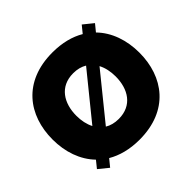

<svg xmlns="http://www.w3.org/2000/svg" viewBox="-169 -918 1129 1129"><g transform="rotate(-45 395.5 -353.0)"><path d="M395.5 9.8C638.2 9.8 756.8 -152.8 756.8 -353C756.8 -457.5 724.6 -551.3 659.7 -617.7L694.8 -660.6L633.8 -710L598.1 -666C544.4 -697.8 477.1 -715.8 395.5 -715.8C152.8 -715.8 34.2 -553.7 34.2 -353C34.2 -249 66.4 -155.3 130.9 -88.9L95.7 -45.4L156.2 3.9L192.4 -40.5C246.1 -8.8 314 9.8 395.5 9.8ZM231.9 -353C231.9 -456.5 283.7 -543 395.5 -543C429.2 -543 458 -535.2 481 -521L255.9 -243.7C239.7 -274.4 231.9 -312.5 231.9 -353ZM309.6 -185.1 534.7 -462.9C551.3 -431.6 559.1 -393.6 559.1 -353C559.1 -248.5 507.3 -163.1 395.5 -163.1C361.3 -163.1 332.5 -170.9 309.6 -185.1Z"/></g></svg>

Font: Wand UI Pro Black
Style: Regular
Weight: 900
Designer: Andreas Faust
Version: Version 1.003;FEAKit 1.0